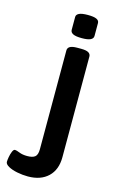

<svg xmlns="http://www.w3.org/2000/svg" viewBox="-206 -765 633 1032"><g transform="rotate(15 111.0 -249.0)"><path d="M61 212Q31 212 1 206Q-29 200 -48.5 189Q-68 178 -68 165Q-68 156 -65 138.5Q-62 121 -56 106.5Q-50 92 -42 92Q-34 92 -15.5 99.5Q3 107 29 107Q59 107 72.5 96Q86 85 86 54V-496Q86 -510 98.5 -517.5Q111 -525 139 -525H160Q189 -525 201.5 -517.5Q214 -510 214 -496V64Q214 134 173 173Q132 212 61 212ZM149 -581Q115 -581 100 -588.5Q85 -596 85 -610V-682Q85 -695 100 -702.5Q115 -710 149 -710Q182 -710 197 -703Q212 -696 212 -682V-610Q212 -596 197 -588.5Q182 -581 149 -581Z"/></g></svg>

Font: Asap Expanded SemiBold
Style: Regular
Weight: 600
Width: 7
Designer: Pablo Cosgaya
Foundry: Omnibus-Type
Version: Version 3.001; ttfautohint (v1.8.4.7-5d5b)